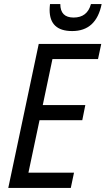

<svg xmlns="http://www.w3.org/2000/svg" viewBox="-20 -932 524 952"><path d="M21 0 172 -714H482L466 -639H240L192 -411H403L388 -336H176L121 -76H347L331 0ZM338 -778Q457 -778 484 -912H431Q413 -845 345 -845Q279 -845 279 -912H228Q226 -894 226 -883Q226 -778 338 -778Z"/></svg>

Font: Noto Sans UI SemiCondensed
Style: Italic
Weight: 400
Width: 4
Italic angle: -12°
Designer: Monotype Design Team
Foundry: Monotype Imaging Inc.
Version: Version 1.901